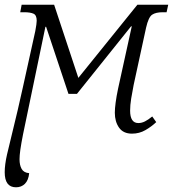

<svg xmlns="http://www.w3.org/2000/svg" viewBox="-26 -556 735 816"><path d="M42 240Q-6 240 -6 176Q-6 144 4 100Q14 56 31 -12Q48 -80 71 -184L124 -424Q127 -439 128.5 -451Q130 -463 130 -468Q130 -492 116 -498Q102 -504 77 -504H60L66 -536H204L307 -225L558 -536H689L682 -504H666Q636 -504 620.5 -493.5Q605 -483 595 -439L542 -195Q536 -165 531.5 -137Q527 -109 527 -86Q527 -33 562 -33Q576 -33 590 -40Q604 -47 621 -61L638 -37Q618 -18 592 -3Q566 12 535 12Q498 12 480 -13.5Q462 -39 462 -77Q462 -94 465.5 -120.5Q469 -147 476 -180L534 -444H531L301 -157H265L170 -442H167L94 -91Q80 -26 72 14.5Q64 55 60.5 80Q57 105 57 121Q57 146 66 162Q75 178 98 180Q95 210 80 225Q65 240 42 240Z"/></svg>

Font: Noto Serif SemiCondensed Light
Style: Italic
Weight: 300
Width: 4
Italic angle: -12°
Designer: Monotype Design Team
Foundry: Monotype Imaging Inc.
Version: Version 2.013; ttfautohint (v1.8.4.7-5d5b)